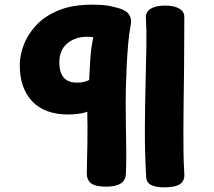

<svg xmlns="http://www.w3.org/2000/svg" viewBox="-20 -786 919 825"><path d="M436 16Q391 16 372 2Q353 -12 353 -41Q353 -64 354 -96.5Q355 -129 355.5 -166Q356 -203 356 -239.5Q356 -276 355 -306Q337 -299 313 -296.5Q289 -294 274 -294Q172 -294 118.5 -350.5Q65 -407 65 -506Q65 -548 82 -593Q99 -638 135.5 -677.5Q172 -717 231.5 -741.5Q291 -766 378 -766Q401 -766 425 -764Q449 -762 470 -756Q518 -746 533 -725.5Q548 -705 541 -674Q535 -646 531 -600.5Q527 -555 524.5 -505Q522 -455 521 -412Q520 -369 520 -345Q520 -291 521 -239Q522 -187 522.5 -137.5Q523 -88 521 -40Q520 -11 498.5 2.5Q477 16 436 16ZM310 -431Q326 -431 337.5 -433.5Q349 -436 363 -442Q365 -486 368 -533Q371 -580 381 -626Q375 -627 368 -627.5Q361 -628 354 -628Q328 -628 306.5 -620.5Q285 -613 268.5 -599Q252 -585 243.5 -565Q235 -545 235 -518Q235 -487 244 -468Q253 -449 269.5 -440Q286 -431 310 -431ZM687 19Q649 19 629 8.5Q609 -2 608 -26Q602 -130 602.5 -233Q603 -336 605.5 -427.5Q608 -519 609 -590Q610 -661 607 -703Q604 -734 626.5 -748Q649 -762 689 -762Q727 -762 749.5 -749.5Q772 -737 772 -713Q772 -589 771 -499Q770 -409 769 -343Q768 -277 768 -226.5Q768 -176 768.5 -131.5Q769 -87 772 -39Q774 -9 753.5 5Q733 19 687 19Z"/></svg>

Font: Playpen Sans Arabic
Style: Bold
Weight: 700
Version: Version 2.000